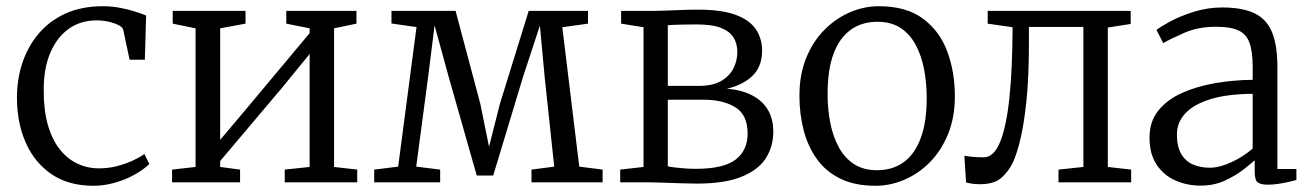

<svg xmlns="http://www.w3.org/2000/svg" viewBox="-20 -586 4208 617"><path d="M280.5 11Q200.5 11 146 -26Q91.5 -63 63.2 -126.5Q35 -190 34.5 -269Q34 -328.5 51.2 -381.8Q68.5 -435 103 -476.5Q137.5 -518 189.5 -542Q241.5 -566 310.5 -566Q339.5 -566 366.5 -560.8Q393.5 -555.5 415.2 -548.5Q437 -541.5 449.5 -536L445.5 -394H396.5L376 -490Q374.5 -498 361.8 -504.8Q349 -511.5 330 -516Q311 -520.5 290 -520.5Q239.5 -520.5 201.5 -493.8Q163.5 -467 142 -417.2Q120.5 -367.5 120.5 -298.5Q120 -234.5 133.2 -186.8Q146.5 -139 170.8 -107.8Q195 -76.5 227.5 -60.8Q260 -45 298 -45Q328.5 -45 356.2 -52.2Q384 -59.5 406.8 -70Q429.5 -80.5 444 -91L460 -59Q441.5 -41 412.5 -24.8Q383.5 -8.5 349 1.2Q314.5 11 280.5 11Z M533 0V-41L608.5 -49.5V-495L535 -510V-551H769V-510L687.5 -495V-136.5L766 -229.5L975 -479.5V-495L900 -510V-551H1125.5V-510L1053.5 -495V-49.5L1128 -41V0H895V-41L975 -49.5V-412.5L888.5 -306.5L687.5 -68.5V-49.5L751.5 -41V0Z M1182.5 0V-41L1259.5 -50.5L1318.5 -499L1238 -510.5V-551H1444L1523.5 -252.5L1551.5 -114.5L1586.5 -252.5L1679 -551H1869.5V-510L1787 -498.5L1841.5 -50.5L1916.5 -41V0H1688V-41L1761 -50.5L1730.5 -336.5L1715 -504L1660.5 -338L1565 -22H1512L1422 -338.5L1376.5 -504.5L1355.5 -336.5L1317.5 -50.5L1394.5 -41V0Z M2219.5 4Q2198 4 2168.2 3Q2138.5 2 2111.8 1Q2085 0 2070.5 0H1973V-41L2048 -49.5V-498.5L1976 -510V-551H2080.5Q2097 -551 2121 -552Q2145 -553 2172 -554Q2199 -555 2224 -555Q2298.5 -555 2343.5 -538.5Q2388.5 -522 2408.8 -492.2Q2429 -462.5 2429 -423.5Q2429 -372 2398 -342.2Q2367 -312.5 2316 -301Q2364 -297 2397.2 -279.5Q2430.5 -262 2447.8 -232.8Q2465 -203.5 2465 -163Q2465 -115 2440.8 -77.2Q2416.5 -39.5 2362.5 -17.8Q2308.5 4 2219.5 4ZM2216 -43.5Q2305.5 -43.5 2344 -73.2Q2382.5 -103 2382.5 -156.5Q2382.5 -217 2343.2 -241.2Q2304 -265.5 2242 -265.5H2126V-51.5Q2134.5 -49.5 2148.8 -47.8Q2163 -46 2180.5 -44.8Q2198 -43.5 2216 -43.5ZM2126 -310H2225.5Q2270 -310 2297 -325.5Q2324 -341 2336.8 -366Q2349.5 -391 2349.5 -419Q2349.5 -444.5 2337.8 -464.5Q2326 -484.5 2297.8 -496Q2269.5 -507.5 2219 -507.5Q2195.5 -507.5 2171.5 -507Q2147.5 -506.5 2126 -505Z M2549 -278.5Q2549 -346.5 2570.8 -399.8Q2592.5 -453 2629.2 -490Q2666 -527 2711.2 -546.5Q2756.5 -566 2804 -566Q2892.5 -566 2946.2 -526Q3000 -486 3024.2 -420.2Q3048.5 -354.5 3048.5 -277Q3048.5 -209 3026.8 -155.5Q3005 -102 2968.5 -65Q2932 -28 2886.5 -8.5Q2841 11 2793.5 11Q2727 11 2680.2 -12Q2633.5 -35 2604.8 -75.2Q2576 -115.5 2562.5 -167.8Q2549 -220 2549 -278.5ZM2798.5 -39Q2848.5 -39 2884.2 -65Q2920 -91 2939 -142.8Q2958 -194.5 2958 -270.5Q2958 -319.5 2949.5 -363.8Q2941 -408 2922.2 -442.5Q2903.5 -477 2873.5 -496.5Q2843.5 -516 2799.5 -516Q2749.5 -516 2713.5 -490Q2677.5 -464 2658.5 -412.8Q2639.5 -361.5 2639.5 -284.5Q2639.5 -235 2648.2 -190.8Q2657 -146.5 2676 -112Q2695 -77.5 2725.2 -58.2Q2755.5 -39 2798.5 -39Z M3128.5 6Q3113.5 6 3102 4Q3090.5 2 3084.5 0L3079 -85.5Q3089.5 -83.5 3105.2 -82Q3121 -80.5 3141.5 -80.5Q3173.5 -80.5 3193.8 -129.5Q3214 -178.5 3223.8 -271.8Q3233.5 -365 3234 -498.5L3154 -510V-551H3613.5V-509L3540 -497.5V-49.5L3615 -41V0H3381.5V-41L3461.5 -49.5V-499.5H3286.5V-450Q3286.5 -338 3278.5 -262Q3270.5 -186 3259 -138.5Q3247.5 -91 3235.5 -65Q3221.5 -35.5 3198.2 -14.8Q3175 6 3128.5 6Z M3838.5 10.5Q3795 10.5 3757.8 -5.8Q3720.5 -22 3697.2 -56.2Q3674 -90.5 3674 -144Q3674 -196 3702.8 -231.2Q3731.5 -266.5 3779.5 -287.8Q3827.5 -309 3886.2 -319Q3945 -329 4005.5 -329.5V-372.5Q4005.5 -421 3995.2 -448.8Q3985 -476.5 3959.8 -488.2Q3934.5 -500 3888 -500Q3830.5 -500 3786.5 -480.8Q3742.5 -461.5 3718 -447.5L3696.5 -489.5Q3706.5 -498.5 3738.5 -516Q3770.5 -533.5 3815.2 -547.8Q3860 -562 3907.5 -562Q3973 -562 4012 -543Q4051 -524 4068 -481.8Q4085 -439.5 4085 -370.5V-43H4146V-7.5Q4135 -4.5 4119.5 -1Q4104 2.5 4086.8 5Q4069.5 7.5 4054.5 7.5Q4033 7.5 4022.5 0.8Q4012 -6 4012 -34.5V-71Q4000 -60 3975 -40.5Q3950 -21 3915.2 -5.2Q3880.5 10.5 3838.5 10.5ZM3868 -47Q3899 -47 3937.2 -64.8Q3975.5 -82.5 4005.5 -108.5V-284.5Q3924.5 -284 3870.5 -267.5Q3816.5 -251 3789.2 -221.8Q3762 -192.5 3762 -154Q3762 -115 3776 -91.2Q3790 -67.5 3814 -57.2Q3838 -47 3868 -47Z"/></svg>

Font: Merriweather 28pt Light
Style: Regular
Weight: 300
Version: Version 2.100